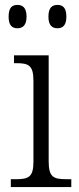

<svg xmlns="http://www.w3.org/2000/svg" viewBox="-20 -761 320 781"><path d="M214 -646C235 -646 250 -658 250 -693C250 -730 235 -741 214 -741C192 -741 177 -730 177 -693C177 -658 192 -646 214 -646ZM51 -646C72 -646 88 -658 88 -693C88 -730 72 -741 51 -741C29 -741 15 -730 15 -693C15 -658 29 -646 51 -646ZM24 0H270V-32H253C198 -32 178 -39 178 -105V-536H37V-504H46C96 -504 116 -496 116 -432V-103C116 -39 95 -32 42 -32H24Z"/></svg>

Font: Noto Serif Bengali SemiCondensed Light
Style: Regular
Weight: 300
Width: 4
Designer: Juan Bruce, Universal Thirst, Indian Type Foundry and the Monotype Design Team.
Foundry: Monotype Imaging Inc.
Version: Version 2.003